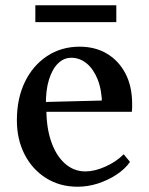

<svg xmlns="http://www.w3.org/2000/svg" viewBox="-20 -694 565 728"><path d="M274 14Q207 14 155 -18.5Q103 -51 73.5 -108Q44 -165 44 -238Q44 -320 74 -382.5Q104 -445 158 -481Q212 -517 282 -517Q341 -517 385.5 -490.5Q430 -464 455.5 -415.5Q481 -367 481 -300Q481 -293 481 -285.5Q481 -278 480 -270H139L156 -285Q155 -215 173 -160.5Q191 -106 225 -75Q259 -44 304 -44Q338 -44 379 -62Q420 -80 449 -109L473 -80Q453 -52 420.5 -31Q388 -10 350.5 2Q313 14 274 14ZM154 -292 137 -307 375 -313 367 -297Q366 -354 350 -393.5Q334 -433 308 -454Q282 -475 250 -475Q222 -475 200 -453.5Q178 -432 165.5 -391.5Q153 -351 154 -292ZM114 -610V-674H421V-610Z"/></svg>

Font: Wittgenstein Medium
Style: Regular
Weight: 500
Designer: Jörg Drees
Foundry: Jörg Drees
Version: Version 1.500